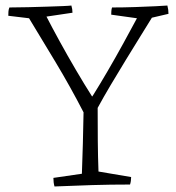

<svg xmlns="http://www.w3.org/2000/svg" viewBox="-20 -667 637 694"><path d="M177 7Q173 -7 173 -24L276 -39Q278 -94 279.5 -147.5Q281 -201 282 -261Q234 -354 180.5 -443Q127 -532 85 -601L10 -610Q10 -617 10.5 -625Q11 -633 14 -640Q46 -640 82 -641Q118 -642 151 -643Q184 -644 207.5 -645Q231 -646 238 -647Q242 -634 242 -621L148 -607Q168 -568 196 -517Q224 -466 254.5 -414Q285 -362 313 -318L316 -322Q341 -362 369 -410Q397 -458 424.5 -508Q452 -558 475 -601L382 -614Q382 -620 382.5 -627Q383 -634 385 -640Q427 -640 469 -641.5Q511 -643 542.5 -644.5Q574 -646 585 -647Q589 -632 589 -617L529 -603Q513 -577 488.5 -537.5Q464 -498 435.5 -451.5Q407 -405 380 -359.5Q353 -314 333 -277Q333 -213 333.5 -157Q334 -101 336 -47L454 -27Q454 -12 450 0Q380 0 313 2Q246 4 177 7Z"/></svg>

Font: Labrada Light
Style: Regular
Weight: 300
Designer: Mercedes Jáuregui
Foundry: Omnibus-Type Team
Version: Version 1.000; ttfautohint (v1.8.4.7-5d5b)